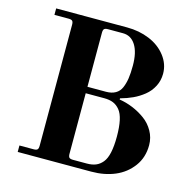

<svg xmlns="http://www.w3.org/2000/svg" viewBox="-105 -816 919 920"><g transform="rotate(15 355.0 -356.0)"><path d="M304 -56Q304 -42 309 -37Q314 -32 328 -32H396Q422 -32 440.5 -39.5Q459 -47 473.5 -64.5Q488 -82 495 -114.5Q502 -147 502 -194Q502 -241 495 -273.5Q488 -306 473.5 -323.5Q459 -341 440.5 -348.5Q422 -356 396 -356H304ZM62 0V-32H132Q146 -32 151 -37Q156 -42 156 -56V-656Q156 -670 151 -675Q146 -680 132 -680H62V-712H414Q474 -712 525 -691Q576 -670 607 -630Q638 -590 638 -542Q638 -508 623 -479Q608 -450 583 -430Q558 -410 530 -397Q502 -384 469 -375V-369Q502 -364 535 -350.5Q568 -337 597 -316Q626 -295 644 -263Q662 -231 662 -194Q662 -133 629 -88.5Q596 -44 544 -22Q492 0 427 0ZM304 -388H396Q424 -388 443 -399Q462 -410 471 -431Q480 -452 484 -478Q488 -504 488 -542Q488 -608 465 -644Q442 -680 402 -680H328Q314 -680 309 -675Q304 -670 304 -656Z"/></g></svg>

Font: Old Standard TT
Style: Bold
Weight: 700
Designer: Alexey Kryukov <alexios@thessalonica.org.ru>
Version: Version 2.2